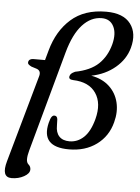

<svg xmlns="http://www.w3.org/2000/svg" viewBox="-71 -765 726 999"><g transform="rotate(5 292.0 -266.0)"><path d="M-3.5 100.5 124 -353Q133 -382.5 108.5 -391.5L80 -400.5Q70 -405.5 64.8 -410.5Q59.5 -415.5 61 -423.5Q64.5 -440.5 88 -440.5H147.5L161.5 -491Q190 -595.5 259.8 -657.2Q329.5 -719 443 -719Q533 -719 570.5 -669.2Q608 -619.5 587 -542.5Q570.5 -482 518.8 -438.5Q467 -395 394.5 -380.5Q452.5 -370 488.8 -336.5Q525 -303 537 -254.2Q549 -205.5 534 -149.5Q515 -75.5 455.8 -32Q396.5 11.5 311.5 11.5Q164 11.5 195 -116.5Q201 -140.5 207.2 -148.8Q213.5 -157 221 -157Q236.5 -157 238 -138.5L239 -106.5Q238.5 -70 257 -50.2Q275.5 -30.5 310.5 -30.5Q353 -30.5 385.5 -61.2Q418 -92 435.5 -157.5Q457.5 -241 421.5 -294Q385.5 -347 302.5 -349.5Q277 -350.5 281.5 -368.5Q283.5 -376 289 -381.5Q294.5 -387 308.5 -393.5Q388 -409 430 -449Q472 -489 489 -552.5Q504 -610.5 485.2 -647Q466.5 -683.5 423 -683.5Q366.5 -683.5 322 -635Q277.5 -586.5 251 -490.5L106.5 35.5Q99 62 99 81.5Q99 99.5 110 108.8Q121 118 121 133.5Q121 154.5 92 170.5Q63 186.5 27.5 186.5Q-28 186.5 -3.5 100.5Z"/></g></svg>

Font: Fraunces 72pt S050
Style: Italic
Weight: 400
Italic angle: -16°
Version: Version 1.000; ttfautohint (v1.8.3)